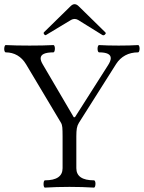

<svg xmlns="http://www.w3.org/2000/svg" viewBox="-33 -877 675 901"><path d="M171.4 -13.2Q171.4 -20.5 173.1 -25.6Q174.8 -30.8 177.7 -30.8Q260.7 -30.8 260.7 -87.9V-236.8Q260.7 -265.1 259.5 -278.8Q258.3 -292.5 252.9 -301.3L89.4 -575.2Q72.8 -603 48.3 -617.2Q23.9 -631.3 -6.3 -631.3Q-9.3 -631.3 -11.2 -636Q-13.2 -640.6 -13.2 -647Q-13.2 -654.3 -11.2 -659.9Q-9.3 -665.5 -6.3 -665.5Q40.5 -663.1 106 -663.1Q171.4 -663.1 217.8 -665.5Q220.7 -665.5 222.7 -660.6Q224.6 -655.8 224.6 -648.9Q224.6 -642.1 222.7 -636.7Q220.7 -631.3 217.8 -631.3Q157.7 -631.3 157.7 -603Q157.7 -591.8 167.5 -575.2L313 -327.1H318.8L473.6 -570.3Q486.8 -590.8 486.8 -604Q486.8 -631.3 432.1 -631.3Q428.7 -631.3 426.8 -636.2Q424.8 -641.1 424.8 -647.9Q424.8 -655.3 426.8 -660.4Q428.7 -665.5 432.1 -665.5Q470.7 -663.1 523.9 -663.1Q577.6 -663.1 615.2 -665.5Q618.2 -665.5 620.1 -660.6Q622.1 -655.8 622.1 -648.9Q622.1 -642.1 620.1 -636.7Q618.2 -631.3 615.2 -631.3Q581.1 -631.3 554.9 -617.2Q528.8 -603 512.2 -577.1L337.4 -300.8Q330.1 -289.1 327.6 -275.1Q325.2 -261.2 325.2 -236.8V-87.9Q325.2 -30.8 408.2 -30.8Q411.1 -30.8 413.1 -26.1Q415 -21.5 415 -15.1Q415 -7.8 413.1 -2.2Q411.1 3.4 408.2 3.4Q354 0 293 0Q231.9 0 177.7 3.4Q174.8 3.4 173.1 -1.5Q171.4 -6.3 171.4 -13.2ZM180.2 -711.9Q178.2 -711.9 174.8 -715.3Q171.9 -718.3 171.9 -721.7Q171.9 -724.1 173.3 -725.6L296.9 -846.7Q307.1 -857.4 316.9 -857.4Q327.1 -857.4 337.4 -846.7L460.9 -725.6Q463.4 -723.1 463.4 -721.2Q463.4 -718.8 459 -714.4Q455.6 -711.4 452.1 -711.4Q449.7 -711.4 446.3 -713.4L333 -783.7Q325.2 -788.1 316.9 -788.1Q309.1 -788.1 300.8 -783.7L184.1 -713.4Q183.1 -712.9 182.4 -712.4Q181.6 -711.9 180.2 -711.9Z"/></svg>

Font: JuniusX Light
Style: Regular
Weight: 300
Designer: Peter S. Baker
Foundry: Briery Creek Software
Version: Version 1.008